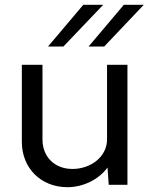

<svg xmlns="http://www.w3.org/2000/svg" viewBox="-20 -770 631 800"><path d="M244 -576 410 -750H327L180 -576ZM349 -576H414L579 -750H496ZM511 -500H426V-189C426 -116 357 -66 282 -66C208 -66 157 -116 157 -189V-500H71V-179C71 -69 151 10 261 10C326 10 392 -22 428 -72L433 0H511Z"/></svg>

Font: Oakes
Style: Regular
Weight: 400
Designer: Samuel Oakes
Foundry: Samuel Oakes
Version: Version 1.003;PS 001.003;hotconv 1.0.88;makeotf.lib2.5.64775